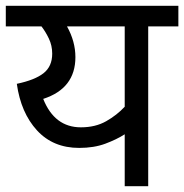

<svg xmlns="http://www.w3.org/2000/svg" viewBox="-20 -642 635 662"><path d="M491 0V-551H595V-622H0V-551H123Q137 -533 148.5 -509Q160 -485 160 -457Q160 -413 130 -389.5Q100 -366 38 -353Q52 -253 107.5 -192.5Q163 -132 253 -132Q304 -132 343 -146.5Q382 -161 410 -179V0ZM259 -203Q168 -203 129 -301Q240 -337 240 -445Q240 -499 211 -551H410V-274Q383 -245 346 -224Q309 -203 259 -203Z"/></svg>

Font: Noto Sans Devanagari
Style: Regular
Weight: 400
Designer: Jelle Bosma - Monotype Design Team
Foundry: Monotype Imaging Inc.
Version: Version 1.901